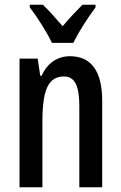

<svg xmlns="http://www.w3.org/2000/svg" viewBox="-20 -786 509 806"><path d="M198 -606H288C309 -651 351 -715 381 -755V-766H326C295 -734 276 -715 243 -676C214 -709 184 -744 160 -766H105V-755C139 -711 178 -648 198 -606ZM274 -550C221 -550 178 -521 155 -468H149L138 -540H62V0H158V-274C158 -410 183 -465 249 -465C295 -465 313 -423 313 -341V0H409V-363C409 -488 362 -550 274 -550Z"/></svg>

Font: Noto Sans Hebrew ExtraCondensed Medium
Style: Regular
Weight: 500
Width: 2
Designer: Monotype Design Team
Foundry: Monotype Imaging Inc.
Version: Version 2.004